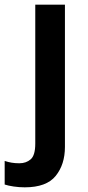

<svg xmlns="http://www.w3.org/2000/svg" viewBox="-73 -562 376 822"><path d="M33 240Q9 240 -14.5 236.5Q-38 233 -53 228V127Q-38 132 -23 134.5Q-8 137 10 137Q39 137 58.5 120Q78 103 78 53V-542H205V67Q205 142 165.5 191Q126 240 33 240Z"/></svg>

Font: Noto Sans Lao UI SemBd
Style: Regular
Weight: 600
Designer: Monotype Design Team
Foundry: Monotype Imaging Inc.
Version: Version 2.000; ttfautohint (v1.8.4.7-5d5b)